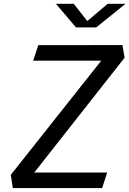

<svg xmlns="http://www.w3.org/2000/svg" viewBox="-20 -960 660 980"><path d="M45.5 0H501.5L527 -79.5H155L616 -665.5L605 -730L175.5 -729.5L149.5 -650.5H497L35 -67.5ZM265.5 -940.5H356.5L425.5 -852.5L529.5 -940.5H620.5L471 -820H368Z"/></svg>

Font: Monaspace Krypton
Style: Italic
Weight: 400
Italic angle: -11°
Designer: Riley Cran & the Lettermatic Team
Foundry: Lettermatic
Version: Version 1.101 (Monaspace Krypton)